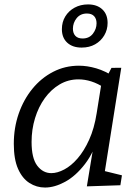

<svg xmlns="http://www.w3.org/2000/svg" viewBox="-20 -832 625 861"><path d="M181.9 9Q143.9 9 111.9 -11.5Q79.9 -32 60.9 -75Q41.9 -118 41.9 -187Q41.9 -259 63.9 -322.4Q85.9 -385.7 125.4 -434Q164.9 -482.4 218.3 -509.9Q271.6 -537.4 334 -537.4Q371.3 -537.4 411.9 -525.5Q452.4 -513.7 494.7 -485.7L460.3 -490.4L480 -527.7L523.8 -528L443.8 -23.7L416.7 -72.9L526.8 -45.8L519.8 -1.3L369.5 3.7L402.2 -194.9L425.3 -231.7Q402.3 -150.1 361 -96.4Q319.6 -42.7 272.1 -16.8Q224.6 9 181.9 9ZM210.1 -55.6Q237.4 -55.6 268.4 -72.1Q299.3 -88.5 328.1 -121.7Q356.9 -154.8 379.8 -205.4Q402.8 -256 413.5 -324.3L436.1 -465.6L449.8 -437.2Q418.9 -457.5 389.6 -466.8Q360.3 -476.1 332 -476.1Q286 -476.1 247.6 -453.5Q209.1 -430.8 180.8 -391.7Q152.5 -352.6 137.1 -302Q121.6 -251.3 121.6 -195.4Q121.6 -122.5 147 -89Q172.5 -55.6 210.1 -55.6ZM346 -618.6Q305.5 -618.6 281.5 -640.6Q257.5 -662.7 257.5 -701.1Q257.5 -733.1 272.7 -758.1Q287.9 -783.2 314.6 -797.7Q341.3 -812.2 374.7 -812.2Q414.8 -812.2 438.6 -790.2Q462.5 -768.1 462.5 -729.1Q462.5 -698.7 447.5 -673.3Q432.5 -648 406.6 -633.3Q380.7 -618.6 346 -618.6ZM350.3 -659.4Q380 -659.4 396.5 -680.7Q413 -702.1 413 -727.7Q413 -747.7 402 -759.6Q391 -771.4 369.7 -771.4Q340.7 -771.4 323.8 -750.6Q307 -729.7 307 -703.1Q307 -683.1 318 -671.2Q329 -659.4 350.3 -659.4Z"/></svg>

Font: Bitter Thin
Style: Italic
Weight: 100
Italic angle: -9°
Designer: Sol Matas, and Bitter project Authors
Foundry: Sol Matas
Version: Version 2.002